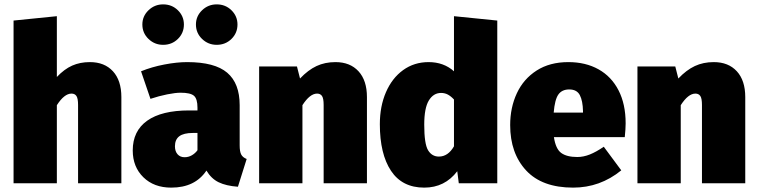

<svg xmlns="http://www.w3.org/2000/svg" viewBox="-20 -838 3465 878"><path d="M535 -394V0H337V-358Q337 -388 329.5 -399Q322 -410 307 -410Q274 -410 240 -357V0H42V-744L240 -764V-486Q274 -522 310 -538Q346 -554 391 -554Q458 -554 496.5 -512Q535 -470 535 -394Z M1108 -111 1068 16Q1014 12 980 -4.5Q946 -21 924 -58Q872 20 763 20Q684 20 635.5 -27.5Q587 -75 587 -150Q587 -239 653 -286Q719 -333 845 -333H883V-346Q883 -386 867 -400Q851 -414 806 -414Q782 -414 744.5 -406.5Q707 -399 668 -386L625 -512Q674 -532 731.5 -543Q789 -554 836 -554Q962 -554 1019 -505.5Q1076 -457 1076 -357V-173Q1076 -145 1083 -131.5Q1090 -118 1108 -111ZM883 -151V-230H862Q820 -230 800 -215Q780 -200 780 -169Q780 -146 792 -132.5Q804 -119 824 -119Q842 -119 857.5 -128Q873 -137 883 -151ZM821 -726Q821 -687 793.5 -660Q766 -633 726 -633Q687 -633 659 -660Q631 -687 631 -726Q631 -764 659 -791Q687 -818 726 -818Q766 -818 793.5 -791Q821 -764 821 -726ZM1066 -726Q1066 -687 1038.5 -660Q1011 -633 971 -633Q932 -633 904 -660Q876 -687 876 -726Q876 -764 904 -791Q932 -818 971 -818Q1011 -818 1038.5 -791Q1066 -764 1066 -726Z M1658 -394V0H1460V-358Q1460 -388 1452.5 -399Q1445 -410 1430 -410Q1397 -410 1363 -357V0H1165V-534H1338L1352 -479Q1389 -518 1427.5 -536Q1466 -554 1514 -554Q1581 -554 1619.5 -512Q1658 -470 1658 -394Z M2254 -744V0H2078L2071 -55Q2014 20 1920 20Q1819 20 1768 -57Q1717 -134 1717 -270Q1717 -352 1745 -416.5Q1773 -481 1823.5 -517.5Q1874 -554 1940 -554Q2009 -554 2056 -512V-764ZM2056 -169V-383Q2042 -398 2028 -405.5Q2014 -413 1997 -413Q1962 -413 1941 -378.5Q1920 -344 1920 -268Q1920 -180 1937.5 -151Q1955 -122 1987 -122Q2029 -122 2056 -169Z M2837 -211H2513Q2521 -157 2546.5 -138.5Q2572 -120 2620 -120Q2648 -120 2677 -131.5Q2706 -143 2741 -167L2821 -59Q2724 20 2601 20Q2459 20 2386 -58.5Q2313 -137 2313 -266Q2313 -346 2343.5 -411.5Q2374 -477 2434 -515.5Q2494 -554 2579 -554Q2658 -554 2717 -521Q2776 -488 2808.5 -425Q2841 -362 2841 -274Q2841 -249 2837 -211ZM2646 -330Q2645 -377 2631.5 -403Q2618 -429 2583 -429Q2550 -429 2533.5 -406Q2517 -383 2512 -323H2646Z M3388 -394V0H3190V-358Q3190 -388 3182.5 -399Q3175 -410 3160 -410Q3127 -410 3093 -357V0H2895V-534H3068L3082 -479Q3119 -518 3157.5 -536Q3196 -554 3244 -554Q3311 -554 3349.5 -512Q3388 -470 3388 -394Z"/></svg>

Font: Fira Sans Black
Style: Regular
Weight: 900
Designer: Carrois Corporate & Edenspiekermann AG
Foundry: Carrois Corporate GbR & Edenspiekermann AG
Version: Version 4.203